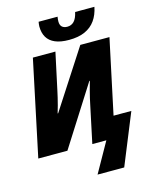

<svg xmlns="http://www.w3.org/2000/svg" viewBox="-163 -1058 1103 1386"><g transform="rotate(-15 388.0 -365.0)"><path d="M389.2 222.7 514.6 0H409.7L468.3 -276.9Q472.7 -298.8 479 -325.9Q485.4 -353 493.4 -383.5Q501.5 -414.1 510.7 -445.8H506.8L223.6 0H5.9L156.7 -713.9H325.2L265.6 -436.5Q261.2 -415.5 255.1 -389.6Q249 -363.8 241.5 -335.4Q233.9 -307.1 225.1 -278.3H229L511.2 -713.9H729L610.8 -158.2H743.7L588.4 222.7ZM442.9 -769.5Q380.4 -769.5 339.8 -786.9Q299.3 -804.2 279.5 -837.6Q259.8 -871.1 259.8 -918.9Q259.8 -924.8 261 -935.1Q262.2 -945.3 263.7 -953.1H405.3Q403.8 -944.3 402.8 -934.8Q401.9 -925.3 401.9 -918Q401.9 -890.6 416 -877.7Q430.2 -864.7 455.6 -864.7Q485.8 -864.7 506.1 -885.7Q526.4 -906.7 536.6 -953.1H680.7Q669.4 -895.5 640.1 -854.2Q610.8 -813 562.3 -791.3Q513.7 -769.5 442.9 -769.5Z"/></g></svg>

Font: Open Sans SemiCondensed ExtraBold
Style: Italic
Weight: 800
Width: 4
Italic angle: -12°
Designer: Monotype Design Team
Foundry: Monotype Imaging Inc.
Version: Version 3.003